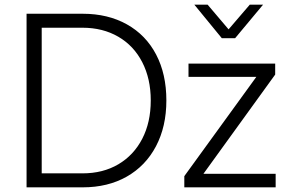

<svg xmlns="http://www.w3.org/2000/svg" viewBox="-20 -804 1225 824"><path d="M94 -745H335Q443 -745 524.5 -699.5Q606 -654 650 -570Q694 -486 694 -373Q694 -261 649.5 -176.5Q605 -92 524 -46Q443 0 335 0H94ZM334 -60Q422 -60 488 -99Q554 -138 590.5 -208.5Q627 -279 627 -373Q627 -466 590.5 -537Q554 -608 487.5 -646.5Q421 -685 334 -685H159V-60ZM771 -48 1080 -474H789V-531H1161V-484L853 -58H1163V0H771ZM871 -784 961 -678 1052 -784H1109L989 -640H932L814 -784Z"/></svg>

Font: Eudoxus Sans Light
Style: Regular
Weight: 300
Designer: Stijn de Vries
Foundry: tokotype
Version: Version 2.005